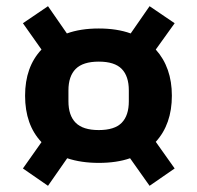

<svg xmlns="http://www.w3.org/2000/svg" viewBox="-20 -656 637 620"><path d="M197 -145 135 -56 54 -112 114 -197Q61 -253 61 -347Q61 -440 114 -496L54 -581L135 -636L196 -548Q240 -564 299 -564Q358 -564 402 -548L463 -636L544 -581L483 -496Q535 -438 535 -347Q535 -255 483 -198L544 -112L463 -56L400 -145Q357 -130 299 -130Q242 -130 197 -145ZM299 -236Q350 -236 373 -259.5Q396 -283 396 -329V-364Q396 -410 373 -433.5Q350 -457 299 -457Q248 -457 224.5 -433.5Q201 -410 201 -364V-329Q201 -283 224.5 -259.5Q248 -236 299 -236Z"/></svg>

Font: Mozilla Text BETA
Style: Bold
Weight: 700
Designer: Studio DRAMA
Foundry: Studio DRAMA
Version: Version 0.100